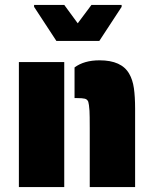

<svg xmlns="http://www.w3.org/2000/svg" viewBox="-20 -763 628 783"><path d="M346 -241Q346 -294 345 -311Q343 -339 340 -348Q336 -358 326 -360.5Q316 -363 294 -363H284V-488Q323 -517 386 -517Q476 -517 507 -462Q521 -438 526 -403.5Q531 -369 531 -319V0H346ZM57 -510H242V0H57ZM119 -735V-743H242L297 -668L353 -743H476V-735L385 -596H210Z"/></svg>

Font: Saira Stencil One
Style: Regular
Weight: 400
Designer: Hector Gatti with collaboration of the Omnibus-Type team
Foundry: Omnibus-Type
Version: Version 1.004